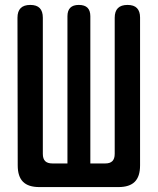

<svg xmlns="http://www.w3.org/2000/svg" viewBox="-20 -760 640 780"><path d="M140 0Q95 0 73.5 -21.5Q52 -43 52 -88L51 -688Q51 -714 64 -727Q77 -740 103 -740Q129 -740 141.5 -727Q154 -714 154 -688V-135Q154 -115 163.5 -105.5Q173 -96 193 -96H254V-694Q254 -717 265.5 -728.5Q277 -740 300 -740Q324 -740 335.5 -728.5Q347 -717 347 -694V-96H408Q427 -96 436.5 -105.5Q446 -115 446 -135V-688Q446 -714 459 -727Q472 -740 498 -740Q524 -740 536.5 -727Q549 -714 549 -689V-88Q549 -43 527.5 -21.5Q506 0 461 0Z"/></svg>

Font: Maple Mono SemiBold
Style: Regular
Weight: 600
Monospace: yes
Designer: subframe7536
Version: Version 7.000